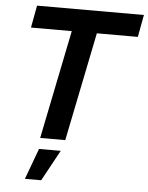

<svg xmlns="http://www.w3.org/2000/svg" viewBox="-61 -749 787 1022"><g transform="rotate(5 333.0 -238.0)"><path d="M307 0H173L291 -581H73L95 -700H666L644 -581H425ZM198 224H111L172 59H288Z"/></g></svg>

Font: Argentum Sans Medium
Style: Italic
Weight: 500
Italic angle: -11°
Designer: Julieta Ulanovsky (font), Cristiano Sobral (main changes and remaster)
Foundry: Julieta Ulanovsky (font), Cristiano Sobral (main changes and remaster)
Version: Version 2.007;June 15, 2022;FontCreator 14.0.0.2814 64-bit; 